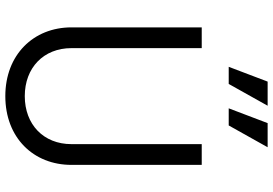

<svg xmlns="http://www.w3.org/2000/svg" viewBox="-176 -864 1051 740"><g transform="rotate(90 350.0 -493.5)"><path d="M303 -849 387 -999H294L237 -849ZM463 -849 547 -999H454L397 -849ZM350 12C510 12 615 -96 615 -243V-745H535V-243C535 -135 459 -63 350 -63C241 -63 165 -135 165 -243V-745H85V-243C85 -96 191 12 350 12Z"/></g></svg>

Font: Plus Jakarta Sans
Style: Regular
Weight: 400
Designer: Gumpita Rahayu
Foundry: Tokotype
Version: Version 2.071;gftools[0.9.30]